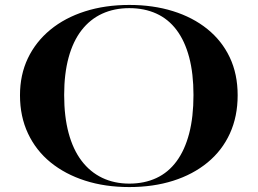

<svg xmlns="http://www.w3.org/2000/svg" viewBox="-20 -743 1045 778"><path d="M504 -723Q600 -723 680.5 -698Q761 -673 820 -625.5Q879 -578 911 -510.5Q943 -443 943 -357Q943 -271 911.5 -202Q880 -133 821 -84.5Q762 -36 681.5 -10.5Q601 15 504 15Q406 15 325 -11Q244 -37 185 -85Q126 -133 93.5 -202Q61 -271 61 -357Q61 -440 93 -507Q125 -574 184 -622.5Q243 -671 324.5 -697Q406 -723 504 -723ZM504 -710Q443 -710 394 -687.5Q345 -665 310.5 -620.5Q276 -576 258 -510Q240 -444 240 -358Q240 -271 258 -204Q276 -137 310.5 -91.5Q345 -46 394 -22.5Q443 1 504 1Q565 1 613.5 -21.5Q662 -44 695.5 -89.5Q729 -135 746.5 -202Q764 -269 764 -358Q764 -445 746.5 -511Q729 -577 695.5 -621.5Q662 -666 613.5 -688Q565 -710 504 -710Z"/></svg>

Font: Kalnia SemiExpanded
Style: Regular
Weight: 400
Width: 6
Designer: Frida Medrano
Foundry: Frida Medrano
Version: Version 1.105